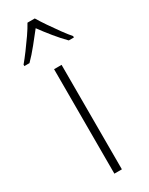

<svg xmlns="http://www.w3.org/2000/svg" viewBox="-226 -803 654 842"><g transform="rotate(-30 101.5 -382.0)"><path d="M120 0H82V-529H120ZM120 -764Q133 -742 152.5 -713.5Q172 -685 192 -657.5Q212 -630 227 -613V-606H201Q176 -631 149.5 -663.5Q123 -696 102 -725Q80 -697 53.5 -664Q27 -631 2 -606H-24V-613Q-8 -632 12.5 -659.5Q33 -687 52 -714.5Q71 -742 83 -764Z"/></g></svg>

Font: Noto Sans Arabic SemCond ExtLt
Style: Regular
Weight: 200
Width: 4
Designer: Monotype Design Team, Nadine Chahine, Nizar Qandah and Khaled Hosny
Foundry: Monotype Imaging Inc.
Version: Version 2.012; ttfautohint (v1.8.4.7-5d5b)